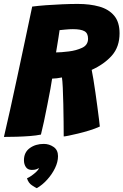

<svg xmlns="http://www.w3.org/2000/svg" viewBox="-37 -685 629 978"><path d="M-17 12.5Q-2.5 -48.5 15 -127.8Q32.5 -207 51.5 -295.8Q70.5 -384.5 89.8 -475.5Q109 -566.5 127 -651.5Q157.5 -655.5 197.8 -658.5Q238 -661.5 280.5 -663.2Q323 -665 359.5 -665Q421 -665 469 -651.5Q517 -638 544.5 -605.2Q572 -572.5 572 -515.5Q572 -446.5 533 -402.2Q494 -358 430 -329Q433.5 -313 438.5 -282.5Q443.5 -252 448.8 -215.2Q454 -178.5 458.8 -142.8Q463.5 -107 467 -79.5Q470.5 -52 471.5 -40.5Q447.5 -29.5 418.2 -20.5Q389 -11.5 361 -4.8Q333 2 313 6Q293 10 287.5 10Q287.5 -20.5 287 -64.8Q286.5 -109 285.5 -155.2Q284.5 -201.5 282.8 -238.2Q281 -275 278.5 -290.5Q251.5 -285 228.5 -284.5Q226.5 -268.5 219.8 -232Q213 -195.5 204.2 -151Q195.5 -106.5 186.8 -65.5Q178 -24.5 171.5 0.5Q147.5 5.5 115 8Q82.5 10.5 47.8 11.5Q13 12.5 -17 12.5ZM248.5 -418Q272.5 -418 313.5 -423Q351 -427.5 381.2 -441.5Q411.5 -455.5 411.5 -488Q411.5 -516 393 -526.2Q374.5 -536.5 334 -536.5Q318 -536.5 296.8 -534.5Q275.5 -532.5 266.5 -531.5Q264.5 -517 261 -494.8Q257.5 -472.5 254 -451.2Q250.5 -430 248.5 -418ZM150.5 273.5Q144 271 125.8 259Q107.5 247 100.5 223Q110 219.5 123.5 210Q137 200.5 147.8 190.2Q158.5 180 160 174Q160.5 172 160.5 170.5Q155.5 175 146.8 177.8Q138 180.5 125 180.5Q104.5 180.5 94.8 166Q85 151.5 85 131.5Q85 91 114.5 69.5Q144 48 186 48Q213.5 48 236 63.5Q258.5 79 258.5 110.5Q258.5 140 243.2 171.5Q228 203 203.2 230.2Q178.5 257.5 150.5 273.5Z"/></svg>

Font: Grandstander ExtraBold
Style: Italic
Weight: 800
Italic angle: -15°
Designer: Tyler Finck
Foundry: Etcetera Type Co
Version: Version 1.200; ttfautohint (v1.8.3)